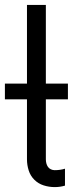

<svg xmlns="http://www.w3.org/2000/svg" viewBox="-42 -755 300 783"><path d="M181 8Q158 8 136 1Q114 -6 98 -22Q82 -38 75 -60Q68 -82 68 -105V-735H145V-105Q145 -97 147 -89Q149 -81 153.5 -74.5Q158 -68 165.5 -64.5Q173 -61 181 -61Q192 -61 202.5 -62.5Q213 -64 223 -67V2Q213 5 202.5 6.5Q192 8 181 8ZM-22 -350V-414H235V-350Z"/></svg>

Font: Iosevka QP
Style: Regular
Weight: 400
Designer: Belleve Invis
Foundry: Belleve Invis
Version: Version 20.0.0; ttfautohint (v1.8.4)